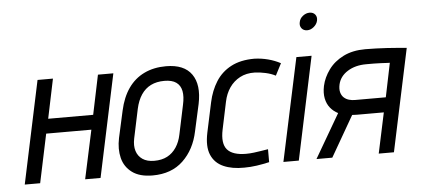

<svg xmlns="http://www.w3.org/2000/svg" viewBox="-49 -815 2039 931"><g transform="rotate(-5 970.0 -349.5)"><path d="M397 -308H178L218 -500H143L37 0H112L162 -237H382L331 0H406L512 -500H437Z M882 -185 911 -316Q930 -408 893.5 -460Q857 -512 769 -512Q709 -512 662.5 -489.5Q616 -467 585.5 -423.5Q555 -380 541 -316L512 -185Q501 -132 512 -88Q523 -44 559.5 -17Q596 10 659 10Q751 10 807.5 -44Q864 -98 882 -185ZM835 -318 805 -176Q798 -141 780.5 -114.5Q763 -88 736.5 -74Q710 -60 673 -60Q638 -60 616 -75Q594 -90 586 -116Q578 -142 585 -176L615 -318Q624 -359 642.5 -386.5Q661 -414 689 -428Q717 -442 755 -442Q792 -442 812.5 -427.5Q833 -413 838.5 -385.5Q844 -358 835 -318Z M1296 -420 1326 -478Q1298 -493 1265.5 -501.5Q1233 -510 1199 -511Q1132 -511 1085.5 -486.5Q1039 -462 1011.5 -418.5Q984 -375 972 -319L941 -174Q927 -107 944.5 -66Q962 -25 1004 -6.5Q1046 12 1105 11Q1135 11 1166 6.5Q1197 2 1227 -5V-68Q1227 -68 1217.5 -66.5Q1208 -65 1192.5 -62.5Q1177 -60 1157.5 -57.5Q1138 -55 1119 -55Q1087 -55 1064 -62.5Q1041 -70 1028 -85Q1015 -100 1012 -124.5Q1009 -149 1016 -182L1044 -315Q1052 -354 1072 -383Q1092 -412 1123 -428.5Q1154 -445 1195 -444Q1221 -443 1248 -437Q1275 -431 1296 -420Z M1296 0H1371L1477 -501H1403ZM1485 -710Q1468 -710 1452.5 -698Q1437 -686 1434 -668Q1430 -651 1439.5 -638.5Q1449 -626 1467 -626Q1484 -626 1499 -638.5Q1514 -651 1518 -668Q1522 -686 1512.5 -698Q1503 -710 1485 -710Z M1739 -510Q1677 -510 1632 -487.5Q1587 -465 1560 -428Q1533 -391 1524 -350Q1517 -316 1522.5 -289Q1528 -262 1543.5 -243Q1559 -224 1581 -213L1457 0H1534L1648 -198Q1651 -198 1657.5 -197.5Q1664 -197 1671 -197Q1678 -197 1680 -197H1802L1760 0H1834L1940 -499Q1940 -499 1927 -500Q1914 -501 1892.5 -503Q1871 -505 1845 -506.5Q1819 -508 1791.5 -509Q1764 -510 1739 -510ZM1667 -269Q1653 -269 1639 -273Q1625 -277 1614.5 -286.5Q1604 -296 1599.5 -312Q1595 -328 1600 -351Q1609 -390 1646.5 -413.5Q1684 -437 1737 -437Q1755 -437 1774 -437Q1793 -437 1809.5 -436Q1826 -435 1837.5 -434.5Q1849 -434 1852 -434L1818 -269Z"/></g></svg>

Font: Advent Pro Medium
Style: Italic
Weight: 500
Italic angle: -12°
Version: Version 3.000